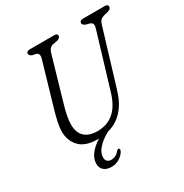

<svg xmlns="http://www.w3.org/2000/svg" viewBox="-204 -857 1172 1226"><g transform="rotate(-30 382.0 -244.0)"><path d="M500 -205.5 620 -604.5Q625.5 -623 622.8 -634.2Q620 -645.5 602.5 -651.5L579 -657.5Q554.5 -667 555 -680Q555 -700 582 -700H742.5Q764 -700 764 -683.5Q764 -673.5 758.2 -667.8Q752.5 -662 736 -657.5L710 -651.5Q691 -646 681 -636.2Q671 -626.5 664.5 -603.5L541.5 -198Q517 -115 471.5 -64Q426 -13 357.5 5Q307.5 32 278 65Q248.5 98 248 132Q248 151.5 259 161.5Q270 171.5 287 171.5Q301.5 171.5 317.2 164.8Q333 158 344.5 143Q354 132.5 362 133.5Q366 134 368.2 138.8Q370.5 143.5 366 152Q357 173.5 329.5 192.5Q302 211.5 266.5 211.5Q230 211.5 210 193.5Q190 175.5 190.5 145Q190.5 110 215.5 76.5Q240.5 43 286.5 14.5Q282 14.5 277 14.5Q186 14.5 143.8 -31.2Q101.5 -77 102.5 -144.5Q103 -176 111.8 -215Q120.5 -254 131.5 -291.5L224.5 -610Q229.5 -626.5 226 -638.5Q222.5 -650.5 208 -654.5L183.5 -659.5Q162.5 -667 162.5 -682.5Q163 -700 189 -700H370Q392 -700 391.5 -684.5Q391.5 -676 385.5 -669.8Q379.5 -663.5 364.5 -659.5L332.5 -653.5Q304.5 -646.5 295.5 -614L202 -291.5Q190 -251 183 -216.2Q176 -181.5 176 -153Q175 -93.5 208 -62.2Q241 -31 303 -31Q374 -31 423.5 -72.8Q473 -114.5 500 -205.5Z"/></g></svg>

Font: Fraunces 72pt S100 Light
Style: Italic
Weight: 300
Italic angle: -16°
Version: Version 1.000; ttfautohint (v1.8.3)